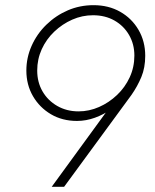

<svg xmlns="http://www.w3.org/2000/svg" viewBox="-20 -723 600 743"><path d="M180 0 406 -310 411 -301Q382 -280 347.5 -267.5Q313 -255 278 -255Q221 -255 177 -281Q133 -307 107.5 -351Q82 -395 82 -450Q82 -500 102.5 -546Q123 -592 159.5 -627.5Q196 -663 242.5 -683Q289 -703 342 -703Q400 -703 445 -677.5Q490 -652 516 -607.5Q542 -563 542 -507Q542 -461 527 -425Q512 -389 489 -356L228 0ZM284 -292Q325 -292 363.5 -309Q402 -326 433 -355.5Q464 -385 482 -424Q500 -463 500 -508Q500 -552 479.5 -587.5Q459 -623 423 -643.5Q387 -664 340 -664Q298 -664 259.5 -647Q221 -630 190 -600.5Q159 -571 141.5 -532.5Q124 -494 124 -450Q124 -405 144.5 -369.5Q165 -334 201.5 -313Q238 -292 284 -292Z"/></svg>

Font: Hanken Grotesk ExtraLight
Style: Italic
Weight: 250
Italic angle: -8°
Designer: Alfredo Marco Pradil
Foundry: Hanken Design Co.
Version: Version 3.013